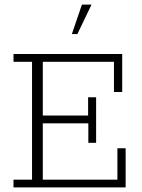

<svg xmlns="http://www.w3.org/2000/svg" viewBox="-20 -819 622 839"><path d="M39 0V-34H120V-549H39V-583H514V-417H478V-549H167V-314H365V-394H400V-195H366V-280H167V-34H493V-171H529V0ZM294 -670 338 -799H380L318 -670Z"/></svg>

Font: Rokkitt ExtraLight
Style: Regular
Weight: 250
Version: Version 3.103